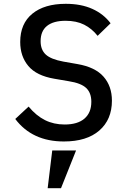

<svg xmlns="http://www.w3.org/2000/svg" viewBox="-20 -730 680 1007"><path d="M60 -106 130 -171Q170 -123 216 -100Q262 -77 319 -77Q387 -77 423 -108Q459 -139 459 -196Q459 -243 432 -268.5Q405 -294 341 -304L265 -317Q171 -333 128.5 -384Q86 -435 86 -510Q86 -606 149.5 -658Q213 -710 325 -710Q405 -710 464 -683.5Q523 -657 560 -608L492 -542Q462 -580 421.5 -600.5Q381 -621 324 -621Q260 -621 226.5 -594Q193 -567 193 -514Q193 -469 220 -444Q247 -419 312 -407L386 -394Q479 -378 523 -328Q567 -278 567 -202Q567 -103 501 -45.5Q435 12 315 12Q149 12 60 -106ZM254 59H379L300 257H230Z"/></svg>

Font: Writer Medium
Style: Regular
Weight: 500
Monospace: yes
Designer: Mike Abbink, Paul van der Laan, Pieter van Rosmalen
Foundry: Bold Monday
Version: Version 2.001 2020